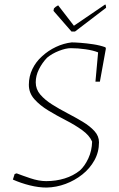

<svg xmlns="http://www.w3.org/2000/svg" viewBox="-20 -838 534 865"><path d="M190 7Q154 7 114 -3Q74 -13 38 -29L46 -54L55 -57Q78 -48 116.5 -35Q155 -22 188 -22Q232 -22 271 -34Q310 -46 340 -70Q362 -90 378 -124.5Q394 -159 395 -200Q383 -228 350.5 -251.5Q318 -275 277 -296Q236 -317 198 -340Q160 -363 135 -391Q110 -419 110 -456Q110 -494 126 -527Q142 -560 169 -584Q197 -610 232 -626.5Q267 -643 303 -647Q317 -647 343.5 -645Q370 -643 400 -638.5Q430 -634 455 -625L457 -619L430 -470H410L422 -602Q400 -611 365.5 -616Q331 -621 299 -621Q277 -621 246 -609Q215 -597 192 -578Q170 -555 155.5 -526Q141 -497 141 -467Q141 -436 161.5 -412Q182 -388 214.5 -367.5Q247 -347 283.5 -328Q320 -309 352.5 -289.5Q385 -270 405.5 -247.5Q426 -225 426 -197Q426 -153 405.5 -116Q385 -79 351 -52Q317 -25 275.5 -9.5Q234 6 190 7ZM302 -696 221 -789 223 -800Q230 -808 242 -814L313 -722L454 -818Q456 -817 457 -812Q458 -807 458 -803L318 -696Z"/></svg>

Font: Labrada ExtraLight
Style: Italic
Weight: 200
Italic angle: -7°
Designer: Mercedes Jáuregui
Foundry: Omnibus-Type Team
Version: Version 1.000; ttfautohint (v1.8.4.7-5d5b)